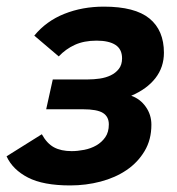

<svg xmlns="http://www.w3.org/2000/svg" viewBox="-36 -547 538 582"><path d="M124 -306.2H231Q248 -306.2 266.4 -308.8Q284.7 -311.5 299.6 -318.6Q314.5 -325.7 324.2 -338.1Q334 -350.6 334 -370.1Q334 -397.9 314 -410.9Q293.9 -423.8 256.8 -423.8Q218.8 -423.8 190.9 -411.1Q163.1 -398.4 142.1 -376L67.9 -439Q104.5 -483.4 159.2 -505.1Q213.9 -526.9 278.8 -526.9Q373 -526.9 417 -491Q460.9 -455.1 460.9 -387.2Q460.9 -343.3 435.1 -310.1Q409.2 -276.9 361.8 -256.8Q389.2 -247.1 406 -223.1Q422.9 -199.2 422.9 -168.9Q422.9 -123.5 402.3 -89.1Q381.8 -54.7 347.7 -31.5Q313.5 -8.3 269 3.4Q224.6 15.1 176.8 15.1Q95.2 15.1 48.8 -8.8Q2.4 -32.7 -16.1 -73.2L90.8 -140.1Q106 -112.3 127.4 -100.6Q148.9 -88.9 181.2 -88.9Q199.2 -88.9 219.2 -92.8Q239.3 -96.7 255.9 -106.2Q272.5 -115.7 283.2 -131.1Q293.9 -146.5 293.9 -169.9Q293.9 -193.4 276.1 -204.6Q258.3 -215.8 214.8 -215.8H104Z"/></svg>

Font: Clear Sans
Style: Bold Italic
Weight: 700
Italic angle: -12°
Foundry: Intel Corporation
Version: Version 1.00